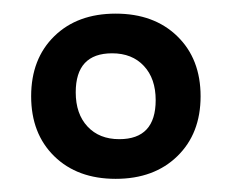

<svg xmlns="http://www.w3.org/2000/svg" viewBox="-20 -534 345 286"><path d="M152.3 -267.6Q95.2 -267.6 60.8 -301.3Q26.4 -335 26.4 -390.6Q26.4 -446.3 60.8 -480Q95.2 -513.7 152.3 -513.7Q209.5 -513.7 244.1 -480Q278.8 -446.3 278.8 -390.6Q278.8 -335 244.1 -301.3Q209.5 -267.6 152.3 -267.6ZM157.7 -326.7Q211.9 -326.7 211.9 -384.8Q211.9 -417 194.3 -435.8Q176.8 -454.6 147 -454.6Q92.8 -454.6 92.8 -396.5Q92.8 -364.3 110.4 -345.5Q127.9 -326.7 157.7 -326.7Z"/></svg>

Font: Markazi Text SemiBold
Style: Regular
Weight: 600
Designer: Borna Izadpanah (Arabic designer), Fiona Ross (Arabic design director) and Florian Runge (Latin designer)
Foundry: Borna Izadpanah and Florian Runge
Version: Version 1.001; ttfautohint (v1.8.3)